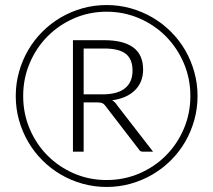

<svg xmlns="http://www.w3.org/2000/svg" viewBox="-20 -735 846 762"><path d="M42.5 -354Q42.5 -403.5 55.5 -449.8Q68.5 -496 91.8 -536Q115 -576 148 -609Q181 -642 221 -665.5Q261 -689 307 -702Q353 -715 403 -715Q453 -715 499 -702Q545 -689 585.2 -665.5Q625.5 -642 658.5 -609Q691.5 -576 714.8 -536Q738 -496 751 -449.8Q764 -403.5 764 -354Q764 -304 751 -258Q738 -212 714.8 -172Q691.5 -132 658.5 -99Q625.5 -66 585.2 -42.5Q545 -19 499 -6Q453 7 403 7Q353.5 7 307.2 -6Q261 -19 221 -42.5Q181 -66 148 -99Q115 -132 91.8 -172Q68.5 -212 55.5 -258Q42.5 -304 42.5 -354ZM72 -354Q72 -284.5 97.8 -223.8Q123.5 -163 168.5 -117.8Q213.5 -72.5 273.8 -46.5Q334 -20.5 403 -20.5Q472 -20.5 532.8 -46.5Q593.5 -72.5 638.5 -117.8Q683.5 -163 709.5 -223.8Q735.5 -284.5 735.5 -354Q735.5 -423.5 709.5 -484.2Q683.5 -545 638.5 -590.5Q593.5 -636 532.8 -662.2Q472 -688.5 403 -688.5Q334 -688.5 273.8 -662.2Q213.5 -636 168.5 -590.5Q123.5 -545 97.8 -484.2Q72 -423.5 72 -354ZM312 -328.5V-133H269.5V-575.5H393Q469.5 -575.5 508.8 -546.8Q548 -518 548 -459Q548 -409 515.8 -377Q483.5 -345 425 -337Q431 -333.5 435.8 -328.8Q440.5 -324 445 -317L587.5 -133H547.5Q542.5 -133 538.8 -134.5Q535 -136 532 -141L397 -316.5Q393 -322 386.8 -325.2Q380.5 -328.5 367 -328.5ZM312 -360.5H386Q446.5 -360.5 476.2 -384.8Q506 -409 506 -454.5Q506 -500.5 479 -521.5Q452 -542.5 393 -542.5H312Z"/></svg>

Font: Lato TR Light
Style: Regular
Weight: 300
Designer: Lukasz Dziedzic
Foundry: Lukasz Dziedzic
Version: Version 1.104 2013